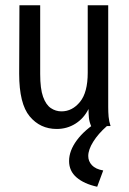

<svg xmlns="http://www.w3.org/2000/svg" viewBox="-20 -480 490 731"><path d="M196 11Q133 11 93 -37Q53 -85 53 -199L54 -460H133V-198Q133 -142 144 -111.5Q155 -81 173.5 -68.5Q192 -56 214 -56Q255 -56 284.5 -92Q314 -128 314 -203V-460H392V-72Q392 -53 393.5 -35.5Q395 -18 401 0H327Q320 -16 318.5 -32Q317 -48 317 -65Q299 -29 267 -9Q235 11 196 11ZM373 169 350 231Q300 220 271.5 195.5Q243 171 243 133Q243 94 272.5 54Q302 14 357 -20L387 0Q354 29 335 59.5Q316 90 316 114Q316 134 330 149Q344 164 373 169Z"/></svg>

Font: Inconsolata SemiCondensed Medium
Style: Regular
Weight: 500
Width: 4
Monospace: yes
Designer: Raph Levien, Cyreal, Brenton Simpson
Foundry: Raph Levien, Cyreal, Google
Version: Version 3.001; ttfautohint (v1.8.2.53-6de2)